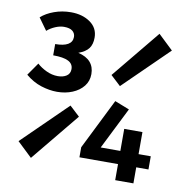

<svg xmlns="http://www.w3.org/2000/svg" viewBox="-75 -718 750 789"><g transform="rotate(10 300.0 -324.0)"><path d="M158 -316Q126 -316 91.5 -327Q57 -338 26 -364L63 -417Q79 -402 102.5 -391Q126 -380 150 -380Q172 -380 186.5 -389.5Q201 -399 201 -418Q201 -440 180.5 -450.5Q160 -461 117 -461V-508Q152 -508 170 -518.5Q188 -529 188 -550Q188 -565 176.5 -574.5Q165 -584 141 -584Q124 -584 105 -576Q86 -568 71 -555L35 -605Q56 -624 89 -636Q122 -648 159 -648Q207 -648 239.5 -625Q272 -602 272 -562Q272 -534 259.5 -517Q247 -500 217 -489Q251 -481 268 -461.5Q285 -442 285 -412Q285 -383 268 -361.5Q251 -340 222 -328Q193 -316 158 -316ZM100 -30 38 -89 223 -270 265 -231ZM409 -384 367 -423 532 -624 594 -565ZM457 0V-214H533V0ZM296 -67V-109L401 -320L462 -296L375 -122H584V-67Z"/></g></svg>

Font: Source Code Pro SemiBold
Style: Regular
Weight: 600
Monospace: yes
Designer: Paul D. Hunt, Teo Tuominen
Foundry: Adobe Systems Incorporated
Version: Version 1.018;hotconv 1.0.116;makeotfexe 2.5.65601